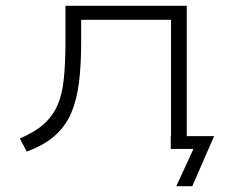

<svg xmlns="http://www.w3.org/2000/svg" viewBox="-20 -512 793 660"><path d="M586 128 645 0H567V-44H716L641 128ZM72 9 48 -36Q98 -57 129 -84Q160 -111 177 -149Q194 -187 199.5 -241.5Q205 -296 205 -370V-492H622V0H568V-444H259V-368Q259 -289 251.5 -228.5Q244 -168 224.5 -123Q205 -78 168.5 -45.5Q132 -13 72 9Z"/></svg>

Font: Nunito Sans 7pt Expanded ExtraLight
Style: Regular
Weight: 250
Width: 7
Designer: Vernon Adams
Foundry: Vernon Adams
Version: Version 3.101;gftools[0.9.27]